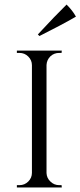

<svg xmlns="http://www.w3.org/2000/svg" viewBox="-20 -822 353 842"><path d="M146 -671Q222 -753 272 -802Q299 -775 313 -749Q249 -712 153 -664ZM251 0H54V-10H65Q88 -10 104 -26Q120 -42 120 -64V-536Q120 -558 104 -574Q88 -590 65 -590H54V-600H251L250 -590H240Q217 -590 201 -575Q185 -559 184 -537V-63Q185 -41 201 -26Q217 -10 240 -10H250Z"/></svg>

Font: Cinzel(RUS BY LYAJKA)
Style: Regular
Weight: 400
Designer: Natanael Gama
Version: Version 1.001;PS 001.001;hotconv 1.0.56;makeotf.lib2.0.21325